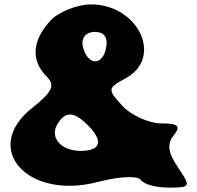

<svg xmlns="http://www.w3.org/2000/svg" viewBox="-20 -903 897 873"><path d="M208 -808C125 -716 120 -627 193 -554C232 -515 218 -485 126 -412C-106 -228 105 9 426 -76C522 -101 607 -105 620 -85C633 -65 689 -50 747 -50C847 -50 849 -54 789 -142C744 -209 738 -249 770 -288C804 -330 791 -342 712 -342C658 -342 576 -379 537 -421C468 -496 468 -502 551 -547C724 -640 610 -883 393 -883C331 -883 244 -848 208 -808ZM463 -688C447 -599 375 -604 356 -696C349 -731 372 -758 410 -758C453 -758 471 -734 463 -688ZM380 -333C451 -262 439 -217 347 -217C255 -217 203 -280 243 -342C279 -399 318 -395 380 -333Z"/></svg>

Font: Hussar Skorodowane
Style: Bold
Weight: 700
Foundry: Cannot Into Space Fonts
Version: Version 0.892